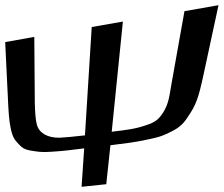

<svg xmlns="http://www.w3.org/2000/svg" viewBox="-75 -563 861 739"><path d="M-55 -401 -43 -152C-42 -129 -40 -110 -38 -93C-33 -62 -28 -35 -11 -17C4 -1 12 11 40 16C71 21 83 24 124 21C172 18 193 15 249 8L239 156L334 146L350 -4C414 -12 436 -14 493 -26C542 -36 557 -42 593 -61C628 -80 639 -99 659 -130C684 -168 693 -208 705 -260L766 -543L635 -520L585 -240C577 -193 574 -163 553 -130C536 -104 524 -93 487 -81C443 -66 413 -63 355 -56L398 -480L278 -459L252 -42C208 -37 176 -34 155 -33C109 -32 76 -50 67 -83C62 -101 60 -128 59 -164L57 -421Z"/></svg>

Font: Gamestation Warped
Style: Regular
Weight: 400
Designer: Jonas Hecksher
Foundry: Jonas Hecksher, Playtypeª, e-types AS
Version: Version 1.003